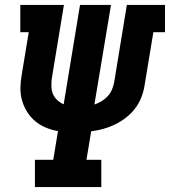

<svg xmlns="http://www.w3.org/2000/svg" viewBox="-20 -755 686 775"><path d="M121 0V-110H195L214 -226Q189 -230 165 -240Q141 -250 122 -266Q103 -282 89.5 -303.5Q76 -325 69 -349.5Q62 -374 62.5 -401Q63 -428 68 -455L96 -625H62V-735H238L189 -438Q187 -422 187.5 -405.5Q188 -389 194 -375Q200 -361 211.5 -350.5Q223 -340 237 -334L303 -735H428L361 -333Q376 -338 390 -346.5Q404 -355 415 -367Q426 -379 432 -393.5Q438 -408 441 -424Q441 -424 441 -424Q441 -424 441 -424L492 -735H646V-625H599L563 -407Q559 -383 549.5 -359.5Q540 -336 524 -315.5Q508 -295 487 -279Q466 -263 443 -252Q420 -241 396 -234.5Q372 -228 348 -225L329 -110H389V0Z"/></svg>

Font: Iosevka Curly Slab XBdEx
Style: Italic
Weight: 800
Width: 7
Italic angle: -9°
Monospace: yes
Designer: Belleve Invis
Foundry: Belleve Invis
Version: Version 11.1.0; ttfautohint (v1.8.3)